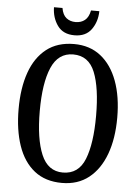

<svg xmlns="http://www.w3.org/2000/svg" viewBox="-61 -956 732 1012"><g transform="rotate(5 305.5 -449.5)"><path d="M305 10Q217 10 159 -36Q101 -82 72.5 -165Q44 -248 44 -359Q44 -470 73 -552Q102 -634 160 -679.5Q218 -725 306 -725Q389 -725 447 -679.5Q505 -634 535.5 -551.5Q566 -469 566 -358Q566 -247 535.5 -164.5Q505 -82 447 -36Q389 10 305 10ZM305 -45Q388 -45 421 -128Q454 -211 454 -358Q454 -506 421 -588Q388 -670 306 -670Q227 -670 191.5 -588Q156 -506 156 -358Q156 -211 191 -128Q226 -45 305 -45ZM303 -771Q243 -771 213.5 -812Q184 -853 183 -909H228Q234 -873 254 -857Q274 -841 303 -841Q332 -841 352 -857Q372 -873 379 -909H423Q422 -853 392.5 -812Q363 -771 303 -771Z"/></g></svg>

Font: Noto Serif ExtraCondensed Medium
Style: Regular
Weight: 500
Width: 2
Designer: Monotype Design Team
Foundry: Monotype Imaging Inc.
Version: Version 2.015